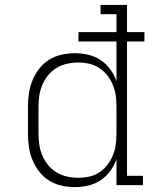

<svg xmlns="http://www.w3.org/2000/svg" viewBox="-20 -755 640 783"><path d="M286 8Q258 8 231 2Q204 -4 180.5 -18.5Q157 -33 140 -55Q123 -77 112.5 -102.5Q102 -128 98 -155.5Q94 -183 94 -210V-320Q94 -347 98 -374.5Q102 -402 112.5 -427.5Q123 -453 140 -475Q157 -497 180.5 -511.5Q204 -526 231 -532Q258 -538 286 -538Q313 -538 340.5 -531.5Q368 -525 390.5 -510Q413 -495 429.5 -472.5Q446 -450 455 -424V-586H300V-624H455V-697H390V-735H498V-624H569V-586H498V-38H563V0H455V-106Q446 -80 429.5 -57.5Q413 -35 390.5 -20Q368 -5 340.5 1.5Q313 8 286 8ZM299 -30Q322 -30 344.5 -35Q367 -40 385.5 -52.5Q404 -65 418 -83Q432 -101 440.5 -122Q449 -143 452 -165Q455 -187 455 -210V-320Q455 -343 452 -365Q449 -387 440.5 -408Q432 -429 418 -447Q404 -465 385 -477.5Q366 -490 344 -495Q322 -500 299 -500Q276 -500 253.5 -495Q231 -490 211 -478Q191 -466 176.5 -448.5Q162 -431 153 -410Q144 -389 140.5 -366Q137 -343 137 -320V-210Q137 -187 140.5 -164Q144 -141 153 -120Q162 -99 176.5 -81.5Q191 -64 211 -52Q231 -40 253.5 -35Q276 -30 299 -30Z"/></svg>

Font: Iosevka Slab XLtEx
Style: Regular
Weight: 200
Width: 7
Monospace: yes
Designer: Belleve Invis
Foundry: Belleve Invis
Version: Version 11.1.0; ttfautohint (v1.8.3)